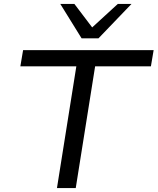

<svg xmlns="http://www.w3.org/2000/svg" viewBox="-20 -961 805 981"><path d="M271 0 370 -622H84L98 -705H765L751 -622H466L367 0ZM397 -765 288 -941H360L451 -821L582 -941H652L483 -765Z"/></svg>

Font: Nunito Sans 7pt SemiExpanded
Style: Italic
Weight: 400
Width: 6
Italic angle: -9°
Designer: Vernon Adams
Foundry: Vernon Adams
Version: Version 3.101;gftools[0.9.27]